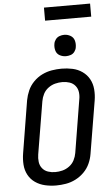

<svg xmlns="http://www.w3.org/2000/svg" viewBox="-71 -1192 718 1244"><g transform="rotate(-5 288.0 -569.5)"><path d="M243 8Q274 8 306.5 2.5Q339 -3 369.5 -18.5Q400 -34 424.5 -58.5Q449 -83 463 -114Q477 -145 482 -177L539 -519Q545 -555 542 -591.5Q539 -628 522.5 -658Q506 -688 477.5 -708Q449 -728 414 -735.5Q379 -743 343 -743Q311 -743 278.5 -737.5Q246 -732 215.5 -717Q185 -702 160.5 -677Q136 -652 122.5 -621.5Q109 -591 103 -559L47 -217Q41 -180 43.5 -144Q46 -108 62.5 -77.5Q79 -47 107.5 -27.5Q136 -8 171 0Q206 8 243 8ZM244 -79Q220 -79 197.5 -86.5Q175 -94 160.5 -112Q146 -130 143 -154Q140 -178 144 -202L201 -544Q205 -568 216.5 -590.5Q228 -613 249 -628.5Q270 -644 293.5 -650Q317 -656 341 -656Q365 -656 387.5 -648.5Q410 -641 424.5 -623Q439 -605 442 -581Q445 -557 440 -533L384 -191Q380 -167 368.5 -144.5Q357 -122 336 -106.5Q315 -91 291.5 -85Q268 -79 244 -79ZM379 -821Q394 -821 409.5 -826Q425 -831 435 -844.5Q445 -858 447 -873Q451 -896 445 -917Q439 -938 420 -949Q401 -960 379 -960Q364 -960 348.5 -954.5Q333 -949 323 -935.5Q313 -922 311 -907Q307 -885 313 -863.5Q319 -842 338 -831.5Q357 -821 379 -821ZM264 -1062H564V-1147H264Z"/></g></svg>

Font: Iosevka Sparkle Medium Oblique
Style: Regular
Weight: 500
Italic angle: -9°
Designer: Belleve Invis
Foundry: Belleve Invis
Version: Version 4.5.0; ttfautohint (v1.8.3)